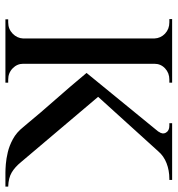

<svg xmlns="http://www.w3.org/2000/svg" viewBox="6 -646 640 691"><g transform="rotate(90 325.5 -300.0)"><path d="M315 -349 563 -56Q581 -34 600.5 -22.5Q620 -11 651 -10V0H601Q589 0 570 -1.5Q551 -3 527.5 -8.5Q504 -14 480 -27Q456 -40 437 -64Q435 -66 420.5 -83.5Q406 -101 384 -127Q362 -153 337 -181Q312 -209 290.5 -234.5Q269 -260 255.5 -276Q242 -292 242 -292ZM563 -593 292 -294 242 -292 488 -593ZM627 -600V-590H623Q593 -590 567 -580Q541 -570 524 -550L453 -551Q464 -565 457 -577.5Q450 -590 432 -590H423V-600H623ZM209 -600V0H118V-600ZM120 -64V0H49V-10Q49 -10 54.5 -10Q60 -10 60 -10Q84 -10 100.5 -26Q117 -42 118 -64ZM206 -64H209Q209 -42 225.5 -26Q242 -10 266 -10Q267 -10 272 -10Q277 -10 277 -10V0H206ZM206 -536V-600H277V-590Q277 -590 272 -590Q267 -590 266 -590Q242 -590 225.5 -574.5Q209 -559 209 -536ZM120 -536H118Q117 -559 100.5 -574.5Q84 -590 60 -590Q60 -590 54.5 -590Q49 -590 48 -590V-600H120Z"/></g></svg>

Font: Cinzel Medium
Style: Regular
Weight: 500
Designer: Natanael Gama
Version: Version 2.000